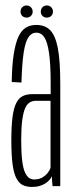

<svg xmlns="http://www.w3.org/2000/svg" viewBox="-20 -698 278 720"><path d="M100 3Q116.5 3 129 -0.8Q141.5 -4.5 150.8 -10.8Q160 -17 166 -23.8Q172 -30.5 174 -37.5L177 0H206V-385.5Q206 -470.5 196.8 -518Q187.5 -565.5 168 -585Q148.5 -604.5 116 -604.5Q93.5 -604.5 76.8 -594.2Q60 -584 49 -560Q38 -536 31.5 -494.8Q25 -453.5 24 -390.5L60.5 -388.5Q62.5 -460 68.8 -500.8Q75 -541.5 86.8 -558.5Q98.5 -575.5 116 -575.5Q135 -575.5 146.5 -557.8Q158 -540 164 -498.5Q170 -457 170 -385.5V-345H101Q80.5 -345 65.5 -337.8Q50.5 -330.5 41 -311.8Q31.5 -293 27 -259.2Q22.5 -225.5 22.5 -171.5Q22.5 -116 27.2 -81.5Q32 -47 41.8 -28.8Q51.5 -10.5 65.8 -3.8Q80 3 100 3ZM108.5 -25Q97.5 -25 88.8 -31Q80 -37 73.2 -52.5Q66.5 -68 63 -97Q59.5 -126 59.5 -173Q59.5 -219 63.5 -248.2Q67.5 -277.5 74.5 -292.8Q81.5 -308 91.8 -314Q102 -320 114.5 -320H169.5V-69.5Q167.5 -61 159.5 -50.5Q151.5 -40 138.8 -32.5Q126 -25 108.5 -25ZM80 -632Q89 -632 95.8 -638.2Q102.5 -644.5 102.5 -654.5Q102.5 -664.5 95.8 -671Q89 -677.5 80 -677.5Q70 -677.5 63.5 -671Q57 -664.5 57 -654.5Q57 -644.5 63.5 -638.2Q70 -632 80 -632ZM155.5 -632Q165.5 -632 172 -638.2Q178.5 -644.5 178.5 -654.5Q178.5 -664.5 172 -671Q165.5 -677.5 155.5 -677.5Q146 -677.5 139.5 -671Q133 -664.5 133 -654.5Q133 -644.5 139.5 -638.2Q146 -632 155.5 -632Z"/></svg>

Font: Anybody ExtraCondensed ExtraLight
Style: Regular
Weight: 250
Width: 2
Version: Version 1.113;gftools[0.9.25]